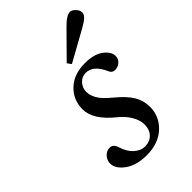

<svg xmlns="http://www.w3.org/2000/svg" viewBox="-220 -808 906 906"><g transform="rotate(-45 233.0 -355.5)"><path d="M244.1 -562 362.8 -682.1Q402.3 -723.1 426.8 -723.1Q438.5 -723.1 452.1 -709Q465.8 -694.8 465.8 -680.2Q465.8 -666 451.2 -653.1Q436.5 -640.1 410.2 -626L258.8 -542ZM54.2 -83Q54.2 -104 69.3 -120.6Q84.5 -137.2 106 -137.2Q128.9 -137.2 138.2 -106.9Q149.9 -67.9 174.8 -45.4Q199.7 -22.9 228 -22.9Q260.3 -22.9 280 -43.2Q299.8 -63.5 299.8 -98.1Q299.8 -127.4 281.5 -158.2Q263.2 -189 231 -214.8Q143.1 -286.1 143.1 -355Q143.1 -418 187 -460Q231 -502 305.2 -502Q365.7 -502 398.9 -476.8Q432.1 -451.7 432.1 -423.8Q432.1 -402.8 416.7 -390.4Q401.4 -377.9 383.8 -377.9Q363.8 -377.9 356 -397.9Q325.2 -466.8 275.9 -466.8Q249 -466.8 231.4 -447Q213.9 -427.2 213.9 -401.9Q213.9 -377.4 228.8 -351.6Q243.7 -325.7 285.2 -292Q335 -251 356 -215.8Q377 -180.7 377 -139.2Q377 -75.2 329.8 -31.5Q282.7 12.2 204.1 12.2Q137.2 12.2 95.7 -17.6Q54.2 -47.4 54.2 -83Z"/></g></svg>

Font: Linguistics Pro
Style: Italic
Weight: 400
Italic angle: -12°
Designer: Stefan Peev, Context Ltd
Foundry: Stefan Peev, Context Ltd
Version: Version 001.000